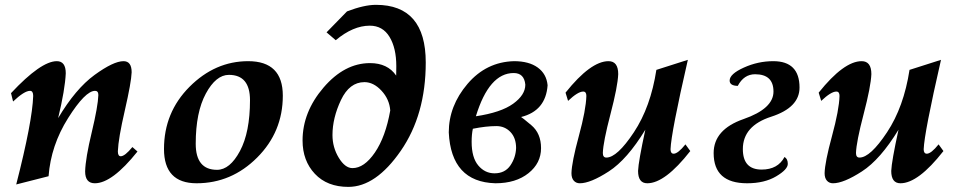

<svg xmlns="http://www.w3.org/2000/svg" viewBox="-20 -729 3883 774"><path d="M45.4 14.6Q110.4 -239.3 113.8 -342.3Q113.8 -362.8 101.1 -362.8Q78.1 -362.8 32.7 -319.8L24.4 -353.5Q145 -482.4 209 -482.4Q245.1 -482.4 245.1 -433.6Q242.2 -368.2 214.4 -252.9Q284.7 -371.1 361.1 -426.8Q437.5 -482.4 478 -482.4Q510.7 -482.4 510.7 -437.5Q509.3 -397.5 483.2 -283.9Q457 -170.4 455.1 -119.1Q455.1 -99.1 466.8 -99.1Q483.4 -99.1 513.7 -136.2L534.2 -118.2Q432.1 9.8 362.3 9.8Q323.2 9.8 323.2 -38.1Q324.7 -91.3 349.9 -196Q375 -300.8 376.5 -345.7Q376.5 -362.8 363.3 -362.8Q323.7 -362.8 254.4 -252.7Q185.1 -142.6 175.8 -18.6Z M855 -44.4Q906.7 -44.4 947.3 -120.1Q987.8 -195.8 987.8 -325.2Q987.8 -427.2 902.8 -427.2Q850.6 -427.2 809.8 -351.8Q769 -276.4 769 -149.4Q769 -44.4 855 -44.4ZM772.5 9.8Q641.1 9.8 641.1 -128.4Q641.1 -275.9 744.1 -379.2Q847.2 -482.4 980.5 -482.4Q1120.1 -482.4 1120.1 -343.3Q1120.1 -197.3 1016.6 -93.8Q913.1 9.8 772.5 9.8Z M1400.9 -51.3Q1448.2 -51.3 1491.2 -114Q1534.2 -176.8 1553.2 -283.7Q1549.8 -329.1 1517.8 -363.5Q1485.8 -397.9 1449.2 -397.9Q1388.7 -397.9 1354.5 -325.7Q1320.3 -253.4 1320.3 -184.6Q1320.3 -134.8 1345.7 -93Q1371.1 -51.3 1400.9 -51.3ZM1384.3 24.4Q1298.8 24.4 1249.3 -28.3Q1199.7 -81.1 1199.7 -162.6Q1199.7 -277.3 1284.2 -376Q1368.7 -474.6 1471.7 -474.6Q1542.5 -474.6 1577.1 -424.3L1577.6 -462.4Q1577.6 -535.2 1550.3 -580.3Q1522.9 -625.5 1470.7 -625.5Q1403.3 -625.5 1333.5 -566.9L1296.4 -598.6L1378.9 -683.1Q1447.8 -709.5 1495.6 -709.5Q1696.3 -709.5 1696.3 -477.1Q1696.3 -266.6 1595.7 -121.1Q1495.1 24.4 1384.3 24.4Z M1977.1 9.8Q1798.8 4.9 1789.1 -195.3Q1789.1 -302.2 1864.7 -390.9Q1940.4 -479.5 2052.2 -482.4Q2112.3 -482.4 2147.7 -456.8Q2183.1 -431.2 2187.5 -385.3Q2180.2 -282.2 2080.6 -257.3Q2082.5 -257.3 2121.8 -224.4Q2161.1 -191.4 2161.1 -131.8Q2161.1 -71.3 2110.4 -30.8Q2059.6 9.8 1977.1 9.8ZM1898.4 -260.3Q1999.5 -275.4 2048.6 -310.8Q2097.7 -346.2 2097.7 -387.7Q2093.3 -434.6 2050.8 -434.6Q1951.7 -434.6 1898.4 -260.3ZM1973.6 -30.3Q2015.6 -30.3 2037.4 -62Q2059.1 -93.8 2060.5 -132.3Q2060.5 -172.9 2037.8 -196.8Q2015.1 -220.7 1981 -220.7Q1939.5 -220.7 1886.2 -210Q1881.3 -187.5 1881.3 -157.2Q1881.3 -93.8 1908 -62Q1934.6 -30.3 1973.6 -30.3Z M2589.4 9.8Q2552.2 9.8 2552.2 -40Q2553.7 -78.1 2581.5 -206.1Q2508.3 -85.9 2434.3 -38.1Q2360.4 9.8 2317.4 9.8Q2302.2 9.8 2293 -0.7Q2283.7 -11.2 2283.7 -30.8Q2284.7 -74.7 2313.5 -180.7Q2342.3 -286.6 2343.8 -342.3Q2343.8 -359.9 2331.1 -359.9Q2309.6 -359.9 2270 -322.3L2259.8 -355.5Q2361.3 -482.4 2433.1 -482.4Q2472.2 -482.4 2472.2 -430.2Q2470.2 -380.4 2440.9 -268.6Q2411.6 -156.7 2410.2 -112.3Q2410.2 -93.8 2424.3 -93.8Q2467.8 -93.8 2535.4 -195.8Q2603 -297.9 2626 -447.3L2752.9 -487.8Q2685.5 -194.3 2683.1 -127.4Q2683.1 -109.4 2695.8 -109.4Q2712.9 -109.4 2743.2 -147L2762.7 -120.1Q2661.1 9.8 2589.4 9.8Z M2991.7 9.8Q2856.9 9.8 2856.9 -111.8Q2856.9 -207 2977.5 -249Q3098.1 -291 3098.1 -359.9Q3098.1 -429.7 3023.9 -429.7Q2979 -429.7 2954.1 -382.8Q2921.4 -383.3 2921.4 -404.3Q2921.4 -430.7 2978.5 -456.5Q3035.6 -482.4 3097.2 -482.4Q3203.1 -482.4 3203.1 -376Q3203.1 -295.4 3088.9 -258.5Q2974.6 -221.7 2974.6 -127.9Q2974.6 -45.4 3050.3 -45.4Q3115.7 -45.4 3142.6 -96.2Q3155.8 -88.4 3155.8 -68.4Q3155.8 -45.9 3108.9 -18.1Q3062 9.8 2991.7 9.8Z M3609.9 9.8Q3572.8 9.8 3572.8 -40Q3574.2 -78.1 3602.1 -206.1Q3528.8 -85.9 3454.8 -38.1Q3380.9 9.8 3337.9 9.8Q3322.8 9.8 3313.5 -0.7Q3304.2 -11.2 3304.2 -30.8Q3305.2 -74.7 3334 -180.7Q3362.8 -286.6 3364.3 -342.3Q3364.3 -359.9 3351.6 -359.9Q3330.1 -359.9 3290.5 -322.3L3280.3 -355.5Q3381.8 -482.4 3453.6 -482.4Q3492.7 -482.4 3492.7 -430.2Q3490.7 -380.4 3461.4 -268.6Q3432.1 -156.7 3430.7 -112.3Q3430.7 -93.8 3444.8 -93.8Q3488.3 -93.8 3555.9 -195.8Q3623.5 -297.9 3646.5 -447.3L3773.4 -487.8Q3706.1 -194.3 3703.6 -127.4Q3703.6 -109.4 3716.3 -109.4Q3733.4 -109.4 3763.7 -147L3783.2 -120.1Q3681.6 9.8 3609.9 9.8Z"/></svg>

Font: Kelvinch
Style: Bold Italic
Weight: 700
Italic angle: -10°
Designer: Paul James Miller
Foundry: High-Logic / Made with FontCreator
Version: Version 3.30 September 23, 2016